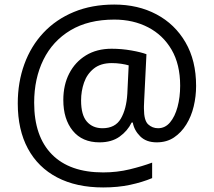

<svg xmlns="http://www.w3.org/2000/svg" viewBox="-20 -734 939 843"><path d="M841 -357Q841 -311 830.5 -267Q820 -223 798 -187.5Q776 -152 744 -130.5Q712 -109 668 -109Q622 -109 595.5 -135.5Q569 -162 563 -196H558Q540 -159 505 -134Q470 -109 417 -109Q341 -109 299.5 -160Q258 -211 258 -295Q258 -361 284 -411.5Q310 -462 357.5 -491Q405 -520 470 -520Q514 -520 556.5 -512.5Q599 -505 623 -496L613 -293Q612 -275 612 -267.5Q612 -260 612 -257Q612 -205 630.5 -188Q649 -171 674 -171Q705 -171 726.5 -196.5Q748 -222 759.5 -264.5Q771 -307 771 -358Q771 -451 733.5 -515.5Q696 -580 630.5 -614Q565 -648 482 -648Q368 -648 289.5 -601Q211 -554 170.5 -471.5Q130 -389 130 -283Q130 -135 208 -56Q286 23 433 23Q494 23 549.5 9.5Q605 -4 648 -20V48Q605 66 551.5 77.5Q498 89 433 89Q315 89 231 45Q147 1 102.5 -81.5Q58 -164 58 -280Q58 -373 87 -452.5Q116 -532 171 -590.5Q226 -649 304.5 -681.5Q383 -714 482 -714Q586 -714 667 -671Q748 -628 794.5 -548Q841 -468 841 -357ZM336 -293Q336 -229 361.5 -200Q387 -171 430 -171Q486 -171 510.5 -213Q535 -255 539 -322L545 -447Q532 -451 512 -454Q492 -457 471 -457Q422 -457 392 -433Q362 -409 349 -371.5Q336 -334 336 -293Z"/></svg>

Font: Noto IKEA Simplified Chinese
Style: Regular
Weight: 400
Designer: Monotype Design Team
Foundry: Monotype Imaging Inc.
Version: Version 1.100